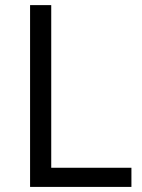

<svg xmlns="http://www.w3.org/2000/svg" viewBox="-20 -734 559 754"><path d="M98.1 0V-713.9H181.2V-75.2H496.1V0Z"/></svg>

Font: f07686384
Style: Regular
Weight: 400
Foundry: Ascender Corporation
Version: Version 1.10